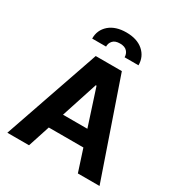

<svg xmlns="http://www.w3.org/2000/svg" viewBox="-218 -1112 1183 1262"><g transform="rotate(30 374.0 -481.0)"><path d="M371.1 -561 188.5 0H23.9L274.9 -727.1H473.1L723.6 0H559.1L377 -561ZM178.2 -166V-285.6H567.4V-166ZM302.7 -814.9H197.3Q196.3 -879.4 244.1 -921.4Q292 -962.4 373 -962.4Q454.1 -962.4 501.5 -921.4Q548.8 -879.9 548.8 -814.9H443.4Q443.4 -840.8 427.2 -858.9Q410.2 -878.4 373 -878.4Q335 -878.4 318.4 -858.9Q301.8 -839.8 302.7 -814.9Z"/></g></svg>

Font: My Font
Style: Bold
Weight: 500
Designer: Rasmus Andersson
Foundry: rsms
Version: Version 0.001